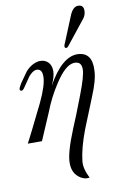

<svg xmlns="http://www.w3.org/2000/svg" viewBox="-97 -707 614 988"><g transform="rotate(-10 210.5 -213.0)"><path d="M409 -311Q408 -264 374 -182L309 -21Q274 72 267 138Q263 177 289 227Q266 232 243 218Q201 192 201 138Q199 87 249 -35Q274 -93 314 -198Q351 -294 351 -328Q351 -349 341.5 -359Q332 -369 312 -368Q267 -366 211 -279Q169 -215 141 -142Q114 -81 80 0H6Q22 -29 103 -194Q145 -282 145 -327Q145 -362 123 -366Q102 -371 75 -341L42 -293Q30 -274 23 -274Q13 -274 13 -283Q13 -290 27 -313L66 -368Q98 -403 136 -408Q165 -410 182.5 -393Q200 -376 200 -346Q200 -316 179 -272Q256 -410 337 -409Q415 -407 409 -311ZM412 -624Q412 -600 396 -581L299 -459Q291 -449 284 -451Q273 -456 284 -477L341 -616Q358 -654 384 -654Q412 -654 412 -624Z"/></g></svg>

Font: GFS Solomos
Style: Regular
Weight: 400
Designer: George D. Matthiopoulos
Foundry: George D. Matthiopoulos
Version: Version 1.000